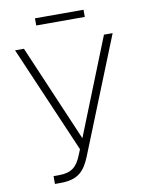

<svg xmlns="http://www.w3.org/2000/svg" viewBox="-96 -945 781 1022"><g transform="rotate(-10 295.0 -433.5)"><path d="M116.8 9.9H146.3C240.4 9.9 277 -27.3 308.2 -103.7L558.6 -727.3H511.7L302.9 -204.5L79.2 -727.3H31.2L280.2 -149.1L267.4 -117.9C243.3 -58.2 213.4 -32.3 144.5 -32.3H116.8ZM427.6 -876.8H165.1V-838.1H427.6Z"/></g></svg>

Font: Karasuma Gothic
Style: Thin
Weight: 200
Designer: Rasmus Andersson / Ryoko Ishizuka
Foundry: rsms
Version: Version 1.00